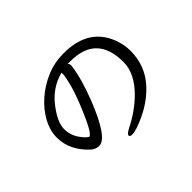

<svg xmlns="http://www.w3.org/2000/svg" viewBox="-126 -961 1253 1253"><g transform="rotate(-45 500.0 -335.0)"><path d="M281 -177Q307 -177 375 -340Q414 -434 431 -497Q449 -568 449 -585Q449 -598 448 -601Q335 -572 262 -472Q200 -389 200 -329Q200 -268 238 -219Q253 -198 266 -187.5Q279 -177 281 -177ZM488 11Q468 11 468 -2Q468 -15 507 -35Q604 -83 680 -156Q784 -258 784 -364Q784 -613 543 -613H518L516 -614Q516 -613 521.5 -608Q527 -603 527 -588Q514 -483 456 -334Q359 -89 286 -89Q255 -89 232 -108Q127 -203 127 -322Q127 -387 161 -450Q195 -513 253 -564.5Q311 -616 385.5 -648.5Q460 -681 548 -681Q758 -681 834 -527Q868 -457 868 -383Q868 -250 783 -154Q715 -77 613 -29Q529 11 488 11Z"/></g></svg>

Font: LXGW WenKai Mono Medium
Style: Regular
Weight: 500
Monospace: yes
Designer: LXGW / Fontworks Inc.
Foundry: LXGW / Fontworks Inc.
Version: Version 1.520; June 14, 2025